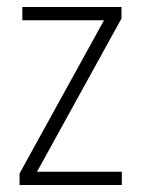

<svg xmlns="http://www.w3.org/2000/svg" viewBox="-20 -530 405 550"><path d="M36 0V-33L278 -472H44V-510H328V-477L86 -38H329V0Z"/></svg>

Font: Saira Condensed ExtraLight
Style: Regular
Weight: 250
Width: 3
Designer: Hector Gatti with collaboration of the Omnibus-Type team
Foundry: Omnibus-Type
Version: Version 1.101